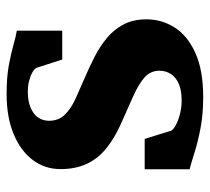

<svg xmlns="http://www.w3.org/2000/svg" viewBox="-47 -561 620 566"><g transform="rotate(-90 263.0 -278.0)"><path d="M259.5 11Q209 11 167.5 3Q126 -5 95.5 -14.8Q65 -24.5 47 -29V-161.5H136.5L161 -83Q165.5 -75.5 179.5 -68.5Q193.5 -61.5 212 -57Q230.5 -52.5 249.5 -52.5Q279.5 -52.5 299 -61Q318.5 -69.5 328 -84.5Q337.5 -99.5 337.5 -118Q337.5 -145 316.8 -162.8Q296 -180.5 260.8 -196Q225.5 -211.5 181 -231.5Q138.5 -250.5 108.5 -274.8Q78.5 -299 63 -332.2Q47.5 -365.5 47.5 -409.5Q47.5 -455.5 74.2 -491.2Q101 -527 150.8 -547.8Q200.5 -568.5 268.5 -568.5Q319 -568.5 354.8 -561.8Q390.5 -555 414.8 -548Q439 -541 455.5 -538.5V-404.5H370.5L346 -480.5Q342.5 -487 332.2 -492.8Q322 -498.5 307.5 -502.2Q293 -506 275 -506Q249 -506 229.8 -498.2Q210.5 -490.5 200.2 -476.5Q190 -462.5 190 -443.5Q190 -415 208 -396.8Q226 -378.5 255.2 -365.2Q284.5 -352 317 -338Q348.5 -324.5 379.2 -308.8Q410 -293 434.8 -272.2Q459.5 -251.5 474.2 -223.2Q489 -195 489 -156.5Q489 -110.5 464.5 -72.5Q440 -34.5 389.2 -11.8Q338.5 11 259.5 11Z"/></g></svg>

Font: Merriweather ExtraBold
Style: Regular
Weight: 800
Version: Version 2.100